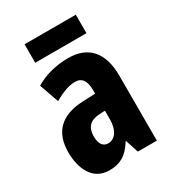

<svg xmlns="http://www.w3.org/2000/svg" viewBox="-179 -821 835 928"><g transform="rotate(-30 239.0 -356.5)"><path d="M391 -723H105V-620H391ZM255 -560C184 -560 121 -543 70 -512L108 -404C155 -431 192 -444 224 -444C263 -444 281 -418 281 -365V-346L211 -343C92 -338 27 -280 27 -165C27 -76 63 10 156 10C222 10 259 -17 294 -73H296L320 0H426V-363C426 -494 363 -560 255 -560ZM247 -249 281 -251V-201C281 -143 254 -106 217 -106C188 -106 172 -127 172 -171C172 -220 197 -246 247 -249Z"/></g></svg>

Font: Noto Sans Thai Looped ExtraCondensed ExtraBold
Style: Regular
Weight: 800
Width: 2
Designer: Sasikarn Vongin, Ben Mitchell
Foundry: The Fontpad Ltd
Version: Version 1.001